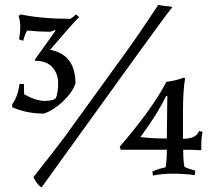

<svg xmlns="http://www.w3.org/2000/svg" viewBox="-20 -724 870 786"><path d="M729 -263V-156Q784 -156 795 -188L809 -184Q804 -159 804 -139.5Q804 -120 804 -111L800 -109Q776 -111 730 -111Q730 -66 735 -41Q748 -34 780 -25L777 -7Q737 -13 688 -13Q639 -13 606 -5L604 -22Q631 -34 658 -39Q663 -68 663 -111H474L470 -123Q607 -283 661 -389Q697 -393 732 -406L738 -404Q729 -356 729 -263ZM78 -380Q78 -353 79 -338Q127 -311 163 -311Q199 -311 209 -323Q218 -346 218 -384Q218 -422 194.5 -448.5Q171 -475 125 -475L122 -479L207 -598L205 -601Q194 -596 186 -594Q141 -594 91 -599Q81 -581 75 -557L58 -563Q63 -591 63 -614Q63 -637 56 -659L65 -665Q151 -647 268 -647Q282 -655 291 -665L304 -654Q283 -635 185 -520Q289 -501 289 -382Q276 -345 238 -309Q200 -273 160 -259Q89 -259 30 -285V-297Q53 -329 60 -380ZM151 42 146 41Q129 27 117 1Q210 -117 242 -160L496 -511Q555 -593 628 -704Q650 -699 681 -697L685 -694Q653 -654 549 -510ZM660 -331Q627 -261 555 -163Q599 -157 663 -157L665 -331Z"/></svg>

Font: Almendra SC
Style: Regular
Weight: 400
Designer: Ana Sanfelippo
Foundry: Ana Sanfelippo
Version: Version 1.002